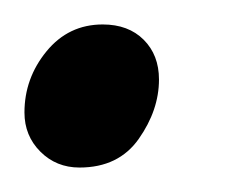

<svg xmlns="http://www.w3.org/2000/svg" viewBox="-22 -125 202 157"><path d="M43 12Q24 12 11 -1Q-2 -14 -2 -33Q-2 -61 16 -83Q34 -105 62 -105Q83 -105 95.5 -92.5Q108 -80 108 -60Q108 -35 91.5 -11.5Q75 12 43 12Z"/></svg>

Font: Faustina Light Light
Style: Italic
Weight: 300
Italic angle: -8°
Version: Version 1.200